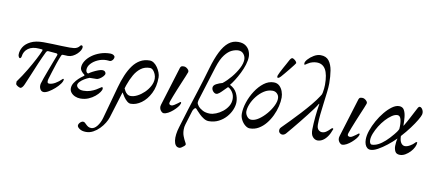

<svg xmlns="http://www.w3.org/2000/svg" viewBox="-83 -1043 3756 1660"><g transform="rotate(10 1795.0 -213.0)"><path d="M108 13Q101 13 90.5 8Q80 3 72 -4Q64 -11 65 -16V-36Q107 -94 141.5 -152Q176 -210 201 -258Q226 -306 237 -334Q239 -338 239 -342Q239 -346 233 -347L207 -349Q148 -354 112 -328Q76 -302 71 -257Q70 -250 66.5 -244.5Q63 -239 57 -239Q52 -239 47 -248.5Q42 -258 42 -268Q42 -302 61.5 -334.5Q81 -367 124 -388.5Q167 -410 235 -410Q275 -410 315.5 -408.5Q356 -407 394.5 -405.5Q433 -404 466 -404Q486 -404 503 -406Q520 -408 533 -416Q543 -422 550.5 -431.5Q558 -441 561 -441Q569 -441 572.5 -437Q576 -433 576 -425Q576 -412 566.5 -396Q557 -380 541 -365Q525 -350 505 -340Q485 -330 463 -330Q454 -330 441 -331Q428 -332 417 -332Q415 -332 411.5 -330Q408 -328 405 -321Q392 -291 378 -250Q364 -209 352 -169.5Q340 -130 332 -104Q327 -86 330 -76Q333 -66 345 -66Q369 -66 397.5 -82Q426 -98 454 -126Q455 -127 456 -127.5Q457 -128 458 -128Q464 -128 464 -123Q464 -107 447.5 -84Q431 -61 405.5 -38.5Q380 -16 354.5 -1Q329 14 311 14Q289 14 278.5 -7.5Q268 -29 274 -54Q278 -70 290.5 -104.5Q303 -139 318.5 -180.5Q334 -222 348.5 -260Q363 -298 371 -319Q374 -327 370.5 -330.5Q367 -334 362 -335L291 -341Q284 -342 279 -338.5Q274 -335 270 -327Q247 -280 223 -224Q199 -168 177.5 -115Q156 -62 139 -24Q131 -5 122 4Q113 13 108 13Z M632 14Q608 14 586 4.5Q564 -5 550.5 -21.5Q537 -38 537 -59Q537 -84 552 -107.5Q567 -131 587 -149.5Q607 -168 622 -178Q630 -183 633 -187.5Q636 -192 630 -196Q617 -204 605 -219.5Q593 -235 593 -251Q593 -280 611 -309Q629 -338 660.5 -361.5Q692 -385 733.5 -399.5Q775 -414 822 -414Q839 -414 850.5 -406.5Q862 -399 862 -389Q862 -380 857 -371Q852 -362 844 -356Q836 -350 828 -350Q823 -350 815 -351Q807 -352 798 -352Q760 -352 724 -336Q688 -320 665 -294.5Q642 -269 642 -240Q642 -229 647.5 -220Q653 -211 663 -211Q676 -221 698 -232.5Q720 -244 742.5 -252.5Q765 -261 779 -261Q794 -261 802 -252.5Q810 -244 810 -236Q810 -225 797.5 -211Q785 -197 769 -187Q753 -177 741 -177Q727 -177 713 -176.5Q699 -176 681 -176Q659 -168 637 -154.5Q615 -141 600.5 -125.5Q586 -110 586 -96Q586 -82 602 -69.5Q618 -57 647 -57Q680 -57 707 -66Q734 -75 754 -86.5Q774 -98 786 -107Q798 -116 800 -116Q809 -116 809 -102Q809 -91 796 -72Q783 -53 759 -33Q735 -13 703 0.5Q671 14 632 14Z M731 290Q696 290 674.5 275.5Q653 261 653 247Q653 238 659 229Q665 220 674 213.5Q683 207 692 207Q701 207 708.5 213Q716 219 723 227Q731 235 742 242Q753 249 770 249Q797 249 821 218.5Q845 188 857 145L935 -138Q951 -196 972 -246Q993 -296 1020.5 -334Q1048 -372 1084.5 -393Q1121 -414 1168 -414Q1187 -414 1205 -401.5Q1223 -389 1237 -368.5Q1251 -348 1259.5 -325.5Q1268 -303 1268 -283Q1268 -202 1238 -142.5Q1208 -83 1162.5 -50Q1117 -17 1069 -17Q1054 -17 1037.5 -30.5Q1021 -44 1006.5 -65Q992 -86 981 -106L995 -139Q999 -130 1006.5 -116.5Q1014 -103 1027 -93Q1040 -83 1057 -83Q1085 -83 1116 -99Q1147 -115 1174.5 -141.5Q1202 -168 1219.5 -200.5Q1237 -233 1237 -266Q1237 -286 1229 -305.5Q1221 -325 1208.5 -338Q1196 -351 1180 -351Q1135 -351 1102 -326.5Q1069 -302 1045.5 -261Q1022 -220 1004 -168L912 131Q905 153 888.5 180.5Q872 208 847.5 233Q823 258 793.5 274Q764 290 731 290Z M1363 14Q1358 14 1350.5 9Q1343 4 1336.5 -5Q1330 -14 1327.5 -26.5Q1325 -39 1330 -55L1435 -396Q1439 -407 1445 -411Q1451 -415 1468 -415Q1479 -415 1490 -408Q1501 -401 1508 -391.5Q1515 -382 1512 -372Q1508 -360 1497 -333.5Q1486 -307 1472 -274Q1458 -241 1444 -206.5Q1430 -172 1418.5 -142.5Q1407 -113 1401 -95Q1395 -76 1402 -70Q1409 -64 1419 -64Q1429 -64 1444 -73.5Q1459 -83 1471 -92Q1479 -98 1484.5 -102.5Q1490 -107 1491 -107Q1502 -107 1496 -91Q1492 -78 1477.5 -60.5Q1463 -43 1443.5 -26Q1424 -9 1403 2.5Q1382 14 1363 14Z M1550 285Q1529 285 1517.5 270Q1506 255 1502.5 230Q1499 205 1503 174Q1507 143 1517 111Q1541 29 1567.5 -54.5Q1594 -138 1624 -231.5Q1654 -325 1686 -436Q1712 -526 1742 -585.5Q1772 -645 1809 -675Q1846 -705 1894 -705Q1934 -705 1958.5 -688Q1983 -671 1994 -645.5Q2005 -620 2005 -594Q2005 -562 1993 -523.5Q1981 -485 1962 -447Q1943 -409 1923 -377.5Q1903 -346 1887 -327Q1931 -305 1949.5 -266.5Q1968 -228 1968 -189Q1968 -158 1953.5 -122.5Q1939 -87 1911.5 -56Q1884 -25 1845.5 -5.5Q1807 14 1760 14Q1738 14 1716 0.5Q1694 -13 1676.5 -30.5Q1659 -48 1649 -59Q1643 -66 1638 -71.5Q1633 -77 1629 -77Q1623 -77 1615.5 -67Q1608 -57 1605 -48L1567 76Q1563 88 1561.5 99.5Q1560 111 1560 122Q1560 155 1570 180.5Q1580 206 1589 222Q1593 229 1596.5 236Q1600 243 1600 246Q1600 253 1590 262Q1580 271 1568.5 278Q1557 285 1550 285ZM1758 -52Q1782 -52 1811.5 -63.5Q1841 -75 1868.5 -96.5Q1896 -118 1913.5 -147Q1931 -176 1931 -210Q1931 -245 1912.5 -271.5Q1894 -298 1874 -305Q1860 -292 1843.5 -274.5Q1827 -257 1811 -243.5Q1795 -230 1782 -230Q1773 -230 1763.5 -237Q1754 -244 1748 -254.5Q1742 -265 1742 -276Q1742 -298 1768 -311.5Q1794 -325 1821 -332Q1858 -361 1892 -402Q1926 -443 1948.5 -486Q1971 -529 1971 -564Q1971 -590 1954 -611.5Q1937 -633 1907 -633Q1882 -633 1851.5 -619.5Q1821 -606 1791 -568Q1761 -530 1737 -455L1643 -153Q1642 -147 1640.5 -141Q1639 -135 1639 -129Q1639 -116 1653.5 -98Q1668 -80 1694.5 -66Q1721 -52 1758 -52Z M2120 14Q2100 14 2079 -3Q2058 -20 2044.5 -46Q2031 -72 2031 -99Q2031 -146 2049 -200.5Q2067 -255 2098.5 -303.5Q2130 -352 2170.5 -383Q2211 -414 2257 -414Q2287 -414 2306.5 -396Q2326 -378 2336 -350.5Q2346 -323 2346 -296Q2346 -260 2336 -218Q2326 -176 2306.5 -135Q2287 -94 2259.5 -60.5Q2232 -27 2197 -6.5Q2162 14 2120 14ZM2120 -62Q2151 -62 2185.5 -85.5Q2220 -109 2250.5 -145Q2281 -181 2299.5 -219.5Q2318 -258 2316 -287Q2315 -309 2299 -325Q2283 -341 2259 -341Q2220 -341 2185.5 -319Q2151 -297 2123.5 -262.5Q2096 -228 2081 -191Q2066 -154 2066 -124Q2067 -102 2082.5 -82Q2098 -62 2120 -62ZM2285 -459Q2277 -459 2277.5 -467Q2278 -475 2279 -479Q2283 -490 2292.5 -509Q2302 -528 2314 -550Q2326 -572 2337 -591.5Q2348 -611 2354 -623Q2359 -633 2365.5 -640.5Q2372 -648 2379 -648Q2384 -648 2393.5 -642Q2403 -636 2410.5 -627.5Q2418 -619 2418 -611Q2418 -609 2405 -592Q2392 -575 2373 -551.5Q2354 -528 2336 -506.5Q2318 -485 2308 -474Q2303 -469 2297 -464Q2291 -459 2285 -459Z M2407 18Q2400 18 2392.5 14.5Q2385 11 2379.5 4Q2374 -3 2374 -12Q2374 -17 2375 -24.5Q2376 -32 2387 -43Q2416 -72 2455 -112Q2494 -152 2535.5 -197Q2577 -242 2613.5 -286Q2650 -330 2673 -366Q2682 -380 2684.5 -384.5Q2687 -389 2689 -401Q2692 -418 2694 -436Q2696 -454 2696 -470Q2696 -561 2670.5 -604.5Q2645 -648 2593 -648Q2577 -648 2556.5 -643Q2536 -638 2515 -624Q2507 -619 2501.5 -615Q2496 -611 2494 -611Q2489 -611 2488.5 -613.5Q2488 -616 2488 -623Q2488 -637 2507.5 -659Q2527 -681 2556.5 -698.5Q2586 -716 2615 -716Q2664 -716 2688.5 -684Q2713 -652 2721.5 -600.5Q2730 -549 2730 -488Q2730 -455 2724.5 -409.5Q2719 -364 2712.5 -313Q2706 -262 2700.5 -212.5Q2695 -163 2695 -122Q2695 -89 2709.5 -75.5Q2724 -62 2741 -62Q2761 -62 2778.5 -74.5Q2796 -87 2808 -99.5Q2820 -112 2824 -112Q2828 -112 2831 -109.5Q2834 -107 2832 -103Q2819 -65 2800.5 -38.5Q2782 -12 2760 1.5Q2738 15 2714 15Q2690 14 2672 -7Q2654 -28 2655 -72Q2655 -97 2657 -125Q2659 -153 2661.5 -182.5Q2664 -212 2668 -240.5Q2672 -269 2676 -295Q2677 -299 2675 -299.5Q2673 -300 2671 -296Q2660 -277 2639.5 -249Q2619 -221 2593 -188Q2567 -155 2539.5 -120.5Q2512 -86 2485.5 -54.5Q2459 -23 2438 2Q2432 9 2423.5 13.5Q2415 18 2407 18Z M2930 14Q2925 14 2917.5 9Q2910 4 2903.5 -5Q2897 -14 2894.5 -26.5Q2892 -39 2897 -55L3002 -396Q3006 -407 3012 -411Q3018 -415 3035 -415Q3046 -415 3057 -408Q3068 -401 3075 -391.5Q3082 -382 3079 -372Q3075 -360 3064 -333.5Q3053 -307 3039 -274Q3025 -241 3011 -206.5Q2997 -172 2985.5 -142.5Q2974 -113 2968 -95Q2962 -76 2969 -70Q2976 -64 2986 -64Q2996 -64 3011 -73.5Q3026 -83 3038 -92Q3046 -98 3051.5 -102.5Q3057 -107 3058 -107Q3069 -107 3063 -91Q3059 -78 3044.5 -60.5Q3030 -43 3010.5 -26Q2991 -9 2970 2.5Q2949 14 2930 14Z M3180 15Q3163 15 3150.5 4.5Q3138 -6 3131.5 -24.5Q3125 -43 3125 -66Q3125 -102 3140 -146Q3155 -190 3180 -234.5Q3205 -279 3236 -316.5Q3267 -354 3299 -377Q3331 -400 3360 -400Q3391 -400 3404.5 -375.5Q3418 -351 3421.5 -314.5Q3425 -278 3425 -243Q3425 -240 3426.5 -240Q3428 -240 3429 -243Q3452 -281 3473.5 -323Q3495 -365 3517 -406Q3522 -416 3526.5 -420.5Q3531 -425 3536 -425Q3545 -425 3552.5 -417.5Q3560 -410 3564.5 -399Q3569 -388 3569 -379Q3569 -373 3568.5 -368.5Q3568 -364 3567 -361Q3563 -346 3543 -312Q3523 -278 3491 -235Q3459 -192 3419 -148Q3420 -107 3434 -87.5Q3448 -68 3468 -68Q3488 -68 3512.5 -82.5Q3537 -97 3548 -110Q3553 -116 3556 -118Q3559 -120 3562 -120Q3566 -120 3567 -119Q3568 -118 3568 -116Q3568 -98 3557 -75.5Q3546 -53 3527 -33Q3508 -13 3485 0.5Q3462 14 3438 14Q3407 14 3396 -7Q3385 -28 3385 -55Q3385 -72 3387.5 -90.5Q3390 -109 3394 -122Q3360 -88 3320 -56.5Q3280 -25 3243.5 -5Q3207 15 3180 15ZM3184 -31Q3210 -31 3239 -45.5Q3268 -60 3299 -88Q3330 -116 3361 -154Q3371 -166 3380 -178.5Q3389 -191 3395 -205Q3399 -252 3391 -286.5Q3383 -321 3359 -321Q3336 -321 3309.5 -303Q3283 -285 3257 -256.5Q3231 -228 3210 -194Q3189 -160 3176 -127Q3163 -94 3163 -68Q3163 -52 3168.5 -41.5Q3174 -31 3184 -31Z"/></g></svg>

Font: EB Garamond
Style: Italic
Weight: 400
Italic angle: -17.2°
Designer: Georg Duffner and Octavio Pardo
Foundry: Georg Duffner
Version: Version 1.001